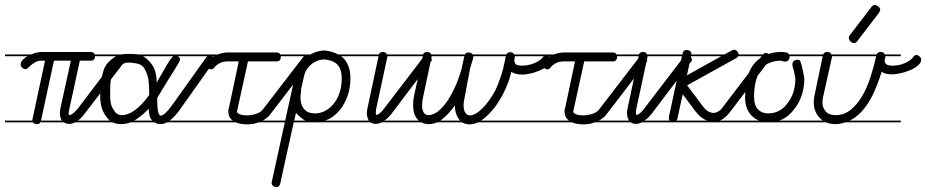

<svg xmlns="http://www.w3.org/2000/svg" viewBox="-20 -506 3724 772"><path d="M385 -280H362V-279Q362 -262 344 -262H301L258 -64Q256 -55 256 -49Q256 -47 258 -43Q265 -43 273.5 -50Q282 -57 291 -67L449 -275Q455 -283 462 -283Q469 -283 475.5 -277.5Q482 -272 482 -266Q482 -258 478 -254L318 -46Q306 -30 293 -21H385V-14H282Q270 -8 258 -8Q246 -8 237 -14H142Q138 -7 131 -7Q117 -7 112 -14H0V-21H110V-23Q110 -28 111 -29L161 -262H146Q133 -262 123 -256.5Q113 -251 105.5 -244.5Q98 -238 92.5 -233Q87 -228 83 -228Q75 -228 69 -234Q63 -240 63 -246Q63 -257 72 -266Q80 -274 90 -280H0V-287H104Q112 -290 121 -293Q136 -297 146 -297H344Q357 -297 361 -287H385ZM197 -262 145 -22V-21H229Q221 -32 221 -51Q221 -62 223 -71L265 -262Z M745 -14H652Q638 -7 626 -7Q612 -7 601 -14H505Q486 -7 466 -7Q448 -7 433 -14H385V-21H422Q413 -28 406 -39Q383 -70 383 -117Q383 -181 394 -214Q399 -238 415 -255Q432 -272 447 -280H385V-287H466H467Q491 -291 529 -288Q532 -287 536 -287H745V-280H695Q697 -279 698 -278Q704 -272 704 -267.5Q704 -263 700 -256Q696 -249 690 -239L677 -218Q670 -206 660 -191L612 -112Q612 -41 626 -41Q641 -41 669 -79L809 -275Q814 -283 822 -283Q830 -283 836 -277.5Q842 -272 842 -266Q842 -261 838 -255L698 -58Q680 -34 662 -21H745ZM469 -43Q521 -43 580 -124Q580 -181 573 -202.5Q566 -224 556 -237Q546 -248 528 -251Q513 -254 501 -254H488Q483 -254 457 -240Q423 -221 423 -148V-113Q423 -103 426 -89.5Q429 -76 436 -66Q448 -43 469 -43ZM589 -249Q610 -222 610 -174L643 -231Q664 -269 676 -280H555Q573 -270 589 -249ZM578 -69Q554 -43 526 -25Q523 -23 520 -21H593H592Q578 -36 578 -69Z M1131 -14H1019Q1009 -10 999 -8Q986 -6 974 -6Q946 -6 928 -14H745V-21H916Q898 -34 898 -57V-63Q898 -67 900 -70L940 -259H893Q878 -259 864.5 -252.5Q851 -246 842 -235Q836 -227 829 -227Q822 -227 816.5 -233Q811 -239 811 -245Q811 -255 819.5 -264Q828 -273 840 -280H745V-287H855Q861 -289 867 -291Q881 -295 893 -295H1092Q1103 -295 1107 -287H1131V-280H1109V-278Q1109 -259 1092 -259H977L934 -63L933 -57Q933 -51 944.5 -46.5Q956 -42 971 -42Q990 -42 1009 -48Q1028 -54 1037 -66L1197 -274Q1202 -282 1210 -282Q1218 -282 1224 -276Q1230 -270 1230 -263Q1230 -257 1225 -253L1065 -44Q1058 -35 1047 -28Q1042 -24 1036 -21H1131Z M1437 -280H1352Q1389 -251 1389 -191Q1389 -153 1377.5 -120.5Q1366 -88 1347 -64.5Q1328 -41 1302 -27Q1295 -24 1287 -21H1437V-14H1254H1247H1161L1107 231Q1104 246 1093 246Q1083 246 1077.5 241Q1072 236 1072 229Q1072 226 1073 224L1157 -159V-161Q1164 -191 1173 -219.5Q1182 -248 1200 -266Q1208 -274 1217 -280H1131V-287H1228L1240 -293Q1263 -303 1287 -303Q1318 -299 1340 -287H1437ZM1192 -153 1191 -152V-150Q1191 -139 1189.5 -130.5Q1188 -122 1188 -117Q1188 -84 1203 -67Q1218 -50 1247 -50Q1267 -50 1286 -59.5Q1305 -69 1320.5 -87.5Q1336 -106 1345 -132Q1354 -158 1354 -191Q1354 -225 1339 -243.5Q1324 -262 1287 -267Q1248 -267 1221 -237Q1208 -223 1202.5 -200Q1197 -177 1192 -153ZM1202 -24Q1186 -35 1170 -52L1163 -21H1208Q1205 -22 1202 -24Z M1614 -280H1538Q1538 -279 1537.5 -277.5Q1537 -276 1537 -275L1492 -66Q1491 -57 1491 -51Q1491 -48 1492 -44Q1499 -44 1507.5 -51Q1516 -58 1524 -69L1683 -277Q1689 -285 1696 -285Q1703 -285 1709.5 -279Q1716 -273 1716 -266Q1716 -260 1711 -256L1553 -47Q1539 -30 1525 -21H1614V-14H1514Q1502 -8 1492 -8Q1478 -8 1470 -14H1437V-21H1463Q1455 -35 1455 -52Q1455 -61 1458 -73L1502 -280H1437V-287H1503Q1507 -297 1519 -297Q1528 -297 1533 -292Q1535 -289 1536 -287H1614Z M2097 -280H2050Q2050 -273 2049 -270Q2048 -266 2048 -262Q2048 -255 2053.5 -248.5Q2059 -242 2079 -242Q2103 -242 2127 -251.5Q2151 -261 2163 -276Q2169 -284 2177 -284Q2183 -284 2189.5 -278Q2196 -272 2196 -266Q2196 -251 2181.5 -240.5Q2167 -230 2147.5 -221.5Q2128 -213 2109 -209.5Q2090 -206 2081 -206Q2068 -206 2055.5 -209Q2043 -212 2036 -217Q2028 -182 2011 -145Q1994 -108 1971 -77Q1948 -46 1921 -26L1914 -21H2097V-14H1902Q1884 -6 1868 -6Q1851 -6 1838 -14H1738Q1721 -7 1703 -7Q1687 -7 1674 -14H1614V-21H1664L1658 -27Q1641 -47 1641 -83Q1641 -103 1645 -122L1680 -280H1614V-287H1681Q1685 -297 1697 -297Q1706 -297 1711 -292Q1713 -289 1714 -287H1849Q1853 -295 1864 -295Q1873 -295 1878 -290Q1880 -289 1881 -287H2016Q2020 -296 2031 -296Q2040 -296 2045 -291Q2047 -289 2048 -287H2097ZM1883 -274 1870 -230 1848 -113Q1844 -95 1844 -82Q1844 -63 1851 -52.5Q1858 -42 1870 -42Q1882 -42 1898 -52.5Q1914 -63 1930.5 -82Q1947 -101 1962.5 -126.5Q1978 -152 1988 -183Q1997 -205 2003 -230Q2008 -253 2014 -280H1883V-279ZM1715 -278Q1715 -277 1715 -275L1681 -115Q1677 -96 1677 -83Q1677 -63 1684 -53Q1691 -43 1702 -43Q1722 -43 1742 -59Q1762 -75 1780 -102Q1798 -129 1812.5 -162.5Q1827 -196 1836 -230L1847 -280H1716Q1716 -279 1715 -278ZM1825 -27Q1809 -49 1809 -82Q1782 -45 1757 -26Q1754 -23 1751 -21H1830Q1827 -24 1825 -27Z M2483 -14H2371Q2361 -10 2351 -8Q2338 -6 2326 -6Q2298 -6 2280 -14H2097V-21H2268Q2250 -34 2250 -57V-63Q2250 -67 2252 -70L2292 -259H2245Q2230 -259 2216.5 -252.5Q2203 -246 2194 -235Q2188 -227 2181 -227Q2174 -227 2168.5 -233Q2163 -239 2163 -245Q2163 -255 2171.5 -264Q2180 -273 2192 -280H2097V-287H2207Q2213 -289 2219 -291Q2233 -295 2245 -295H2444Q2455 -295 2459 -287H2483V-280H2461V-278Q2461 -259 2444 -259H2329L2286 -63L2285 -57Q2285 -51 2296.5 -46.5Q2308 -42 2323 -42Q2342 -42 2361 -48Q2380 -54 2389 -66L2549 -274Q2554 -282 2562 -282Q2570 -282 2576 -276Q2582 -270 2582 -263Q2582 -257 2577 -253L2417 -44Q2410 -35 2399 -28Q2394 -24 2388 -21H2483Z M2660 -280H2584Q2584 -279 2583.5 -277.5Q2583 -276 2583 -275L2538 -66Q2537 -57 2537 -51Q2537 -48 2538 -44Q2545 -44 2553.5 -51Q2562 -58 2570 -69L2729 -277Q2735 -285 2742 -285Q2749 -285 2755.5 -279Q2762 -273 2762 -266Q2762 -260 2757 -256L2599 -47Q2585 -30 2571 -21H2660V-14H2560Q2548 -8 2538 -8Q2524 -8 2516 -14H2483V-21H2509Q2501 -35 2501 -52Q2501 -61 2504 -73L2548 -280H2483V-287H2549Q2553 -297 2565 -297Q2574 -297 2579 -292Q2581 -289 2582 -287H2660Z M2977 -280H2948Q2946 -275 2940 -272L2743 -163L2805 -80Q2816 -65 2827 -58.5Q2838 -52 2849 -52Q2857 -52 2867.5 -57.5Q2878 -63 2886 -75L3047 -286Q3052 -293 3060 -293Q3065 -293 3072 -287.5Q3079 -282 3079 -275Q3079 -269 3074 -264L2914 -54Q2895 -30 2875 -21H2977V-14H2660V-21H2673Q2669 -25 2669 -33Q2669 -37 2670 -38L2722 -280H2660V-287H2724L2725 -291Q2727 -305 2739 -305Q2750 -305 2755 -300.5Q2760 -296 2760 -291V-287H2893L2922 -303Q2927 -306 2932 -306Q2938 -306 2944 -300Q2949 -294 2950 -287H2977ZM2776 -59 2725 -127 2704 -30Q2703 -24 2700 -21H2823Q2797 -31 2776 -59ZM2742 -203 2880 -280H2759Z M3238 -280H3155Q3155 -270 3150.5 -264.5Q3146 -259 3139 -259Q3137 -258 3136 -258Q3133 -258 3130 -259Q3124 -262 3120 -262Q3063 -262 3036 -221Q3012 -181 3012 -117Q3012 -82 3028 -66Q3044 -50 3068 -50Q3092 -50 3111.5 -60Q3131 -70 3145 -89Q3178 -129 3178 -191L3173 -217Q3170 -228 3168 -235Q3166 -242 3166 -248Q3166 -254 3170 -259Q3177 -266 3185 -266Q3199 -266 3199 -256Q3206 -239 3214 -191Q3214 -116 3171 -64Q3146 -32 3113 -21H3238V-14H3078H3072H3065H2976V-21H3032Q3015 -28 3002 -41Q2976 -68 2976 -113Q2976 -212 3016 -254Q3031 -270 3049 -280H2976V-287H3064Q3089 -297 3120 -297H3121Q3133 -297 3142 -295H3144Q3150 -292 3153 -287H3238Z M3602 -280H3540Q3540 -273 3538.5 -269.5Q3537 -266 3537 -263Q3537 -254 3543.5 -248Q3550 -242 3569 -242Q3579 -242 3591.5 -244Q3604 -246 3615.5 -251Q3627 -256 3637 -262.5Q3647 -269 3652 -277Q3658 -285 3665 -285Q3671 -285 3677.5 -279Q3684 -273 3684 -267Q3684 -253 3669.5 -241.5Q3655 -230 3635 -222Q3615 -214 3596 -210.5Q3577 -207 3569 -207Q3557 -207 3545.5 -209Q3534 -211 3525 -218Q3518 -194 3511 -176Q3504 -158 3497 -141.5Q3490 -125 3481 -109Q3472 -93 3460 -76Q3432 -39 3400 -23Q3398 -22 3396 -21H3602V-14H3379Q3358 -7 3338 -7Q3320 -7 3304 -13L3301 -14H3238V-21H3289Q3282 -25 3277 -31Q3265 -43 3258.5 -58.5Q3252 -74 3252 -93Q3252 -100 3252.5 -107Q3253 -114 3255 -122L3288 -280H3238V-287H3290Q3294 -297 3305 -297Q3315 -297 3320 -292Q3322 -289 3323 -287H3505Q3509 -297 3521 -297Q3530 -297 3535 -292Q3537 -289 3538 -287H3602ZM3325 -275 3289 -114Q3287 -104 3287 -93Q3287 -73 3300 -58Q3313 -43 3340 -43Q3374 -43 3401 -65Q3428 -87 3448 -122Q3468 -157 3481 -199Q3494 -240 3503 -280H3325ZM3428 -342Q3423 -333 3413 -333Q3405 -333 3399 -340Q3393 -347 3393 -354Q3393 -360 3398 -366L3484 -478Q3487 -482 3490.5 -484Q3494 -486 3497 -486Q3504 -486 3511.5 -480Q3519 -474 3519 -467Q3519 -461 3513 -453Z"/></svg>

Font: Gruenewald VA 3. Klasse
Style: Regular
Weight: 400
Designer: Peter Wiegel
Foundry: Peter Wiegel, nach dem Schriftentwurf von Dr. H. Gr¸newald
Version: Version 0.007